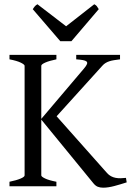

<svg xmlns="http://www.w3.org/2000/svg" viewBox="-20 -872 618 899"><path d="M24.4 0V-21Q57.6 -27.8 76.4 -35.9Q95.2 -43.9 95.2 -50.8V-564Q95.2 -569.8 77.4 -578.6Q59.6 -587.4 24.4 -594.2V-615.2H244.1V-594.2Q210.9 -587.4 192.1 -579.1Q173.3 -570.8 173.3 -564V-315.4L373 -550.8Q384.3 -564 387.2 -571.8Q390.1 -579.6 385.3 -584Q380.4 -588.4 368.2 -590.6Q356 -592.8 336.9 -594.2V-615.2H542V-594.2Q526.4 -592.3 514.2 -590.3Q502 -588.4 492.2 -585.2Q482.4 -582 474.4 -577.1Q466.3 -572.3 459 -564L245.1 -327.6L481 -62Q489.7 -52.2 499.8 -46.9Q509.8 -41.5 521.2 -39.3Q532.7 -37.1 544.9 -37.4Q557.1 -37.6 569.8 -39.1L573.2 -18.1Q544.4 -8.8 515.4 -1Q486.3 6.8 462.9 6.8Q448.7 6.8 437.7 2.4Q426.8 -2 417 -14.2L173.3 -312V-50.8Q173.3 -44.9 190.9 -36.4Q208.5 -27.8 244.1 -21V0ZM314.5 -679.2H262.2L133.3 -829.1Q136.7 -834 139.2 -837.4Q141.6 -840.8 143.8 -843.3Q146 -845.7 148.7 -847.7Q151.4 -849.6 155.3 -852.1L289.6 -749L421.4 -852.1Q429.7 -847.7 433.1 -843.3Q436.5 -838.9 442.4 -829.1Z"/></svg>

Font: Noto Serif Devanagari
Style: Regular
Weight: 400
Designer: Monotype Design Team
Foundry: Monotype Imaging Inc.
Version: Version 1.01